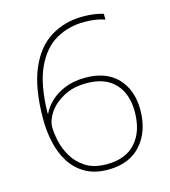

<svg xmlns="http://www.w3.org/2000/svg" viewBox="-107 -788 786 887"><g transform="rotate(-15 286.0 -345.0)"><path d="M71 -289Q71 -438 110 -529Q149 -620 217 -661Q285 -702 370 -702Q400 -702 424 -698.5Q448 -695 468 -689V-661Q450 -668 425 -672Q400 -676 370 -676Q296 -676 235 -641.5Q174 -607 137 -527Q100 -447 98 -310H100Q113 -338 140 -364.5Q167 -391 209.5 -408.5Q252 -426 309 -426Q408 -426 462 -369Q516 -312 516 -217Q516 -115 460 -51.5Q404 12 302 12Q238 12 193.5 -13.5Q149 -39 122 -82Q95 -125 83 -179Q71 -233 71 -289ZM302 -14Q393 -14 441 -68Q489 -122 489 -216Q489 -301 442.5 -350.5Q396 -400 307 -400Q243 -400 197 -375Q151 -350 126.5 -314Q102 -278 102 -244Q102 -216 110.5 -177Q119 -138 141 -101Q163 -64 202 -39Q241 -14 302 -14Z"/></g></svg>

Font: Noto Sans Kannada Thin
Style: Regular
Weight: 100
Designer: Jelle Bosma - Monotype Design Team
Foundry: Monotype Imaging Inc.
Version: Version 2.005; ttfautohint (v1.8.4.7-5d5b)